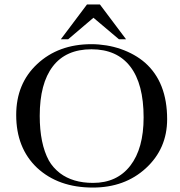

<svg xmlns="http://www.w3.org/2000/svg" viewBox="-20 -835 809 865"><path d="M287 -658H254L372 -815H430L548 -658H516L401 -755ZM53 -317Q53 -458 147 -546Q243 -636 392 -636Q425 -636 459 -630.5Q493 -625 524.5 -614Q556 -603 583.5 -587.5Q611 -572 634 -552Q733 -464 733 -298Q733 -165 637 -77Q542 10 398 10Q243 10 147 -79Q53 -168 53 -317ZM159 -313Q159 -188 200 -112Q218 -80 250 -55Q308 -11 399 -11Q507 -11 567 -88.5Q627 -166 627 -306Q627 -457 567 -535Q507 -613 392 -613Q277 -613 218 -536Q159 -459 159 -313Z"/></svg>

Font: New Athena Unicode
Style: Regular
Weight: 400
Designer: J. Rusten 1997; rev. by R. Hancock 2001, 2002, rev. by D. Mastronarde 2002-2021
Foundry: GreekKeys New Athena Unicode
Version: Version 5.008